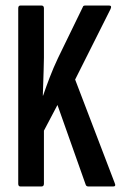

<svg xmlns="http://www.w3.org/2000/svg" viewBox="-20 -675 439 695"><path d="M54 0Q46 0 46 -10V-645Q46 -655 54 -655H130Q139 -655 139 -645V-466Q139 -446 138 -421.5Q137 -397 136.5 -374Q136 -351 135 -329H136Q147 -361 160 -395Q173 -429 190 -465L280 -650Q281 -655 289 -655H375Q386 -655 380 -642L252 -387L395 -13Q401 0 390 0H300Q292 0 290 -7L188 -295L139 -202V-10Q139 0 130 0Z"/></svg>

Font: Sofia Sans Extra Condensed SemiBold
Style: Regular
Weight: 600
Designer: Botio Nikoltchev, Ani Petrova
Foundry: lettersoup
Version: Version 4.101